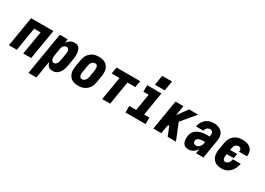

<svg xmlns="http://www.w3.org/2000/svg" viewBox="-2 -1718 4004 2896"><g transform="rotate(30 2000.0 -270.5)"><path d="M0 0 86 -520H474L388 0H250L317 -406H205L138 0Z M464 215 586 -520H724L713 -453Q724 -470 738.5 -484.5Q753 -499 770.5 -509Q788 -519 807 -523.5Q826 -528 845 -528Q864 -528 881.5 -523Q899 -518 912 -506Q925 -494 933 -478Q941 -462 945.5 -444.5Q950 -427 951.5 -408.5Q953 -390 952.5 -371Q952 -352 950 -333Q948 -314 945 -295L925 -175Q921 -154 915.5 -133Q910 -112 900.5 -91.5Q891 -71 877 -52Q863 -33 844.5 -19Q826 -5 804 1.5Q782 8 761 8Q740 8 720.5 1.5Q701 -5 687 -18.5Q673 -32 665 -49.5Q657 -67 652 -87L602 215ZM721 -106Q735 -106 748.5 -115Q762 -124 770.5 -137.5Q779 -151 783 -165.5Q787 -180 790 -194L810 -314Q811 -325 812.5 -335.5Q814 -346 813.5 -356.5Q813 -367 810.5 -377.5Q808 -388 803 -396.5Q798 -405 789 -409.5Q780 -414 769 -414Q755 -414 741.5 -408.5Q728 -403 718 -392.5Q708 -382 702.5 -368.5Q697 -355 694 -342L674 -222Q672 -209 671 -197Q670 -185 670.5 -173Q671 -161 673.5 -149Q676 -137 682 -127.5Q688 -118 698 -112Q708 -106 721 -106Z M1207 8Q1207 8 1207 8Q1207 8 1207 8Q1177 8 1148 2Q1119 -4 1095.5 -19Q1072 -34 1055.5 -56.5Q1039 -79 1031 -107Q1023 -135 1023.5 -164.5Q1024 -194 1029 -225L1049 -345Q1053 -369 1061.5 -394Q1070 -419 1085 -441Q1100 -463 1121 -480.5Q1142 -498 1166 -509Q1190 -520 1215.5 -524Q1241 -528 1266 -528Q1266 -528 1266 -528Q1266 -528 1266 -528Q1296 -528 1325 -522Q1354 -516 1378 -501Q1402 -486 1418.5 -463.5Q1435 -441 1442.5 -413Q1450 -385 1450 -355.5Q1450 -326 1445 -295L1425 -175Q1421 -151 1412.5 -126Q1404 -101 1388.5 -79Q1373 -57 1352 -39.5Q1331 -22 1307 -11Q1283 0 1257.5 4Q1232 8 1207 8ZM1209 -106Q1225 -106 1240 -113.5Q1255 -121 1265.5 -134.5Q1276 -148 1281.5 -163.5Q1287 -179 1290 -194L1310 -314Q1311 -325 1312 -336Q1313 -347 1312.5 -357.5Q1312 -368 1309.5 -378.5Q1307 -389 1301 -397.5Q1295 -406 1285 -410Q1275 -414 1264 -414Q1249 -414 1233.5 -406.5Q1218 -399 1207.5 -385.5Q1197 -372 1191.5 -356.5Q1186 -341 1184 -326L1164 -206Q1162 -195 1161 -184Q1160 -173 1161 -162.5Q1162 -152 1164.5 -141.5Q1167 -131 1173 -122.5Q1179 -114 1188.5 -110Q1198 -106 1209 -106Z M1625 0 1692 -406H1555L1574 -520H1986L1967 -406H1830L1763 0Z M2030 0V-114H2151L2199 -406H2107V-520H2356L2289 -114H2380V0ZM2205 -585 2233 -756H2404L2376 -585Z M2515 0 2601 -520H2739L2711 -346L2837 -520H2995L2795 -281L2909 0H2765L2699 -162L2698 -165L2677 -140L2653 0Z M3129 8Q3108 8 3088.5 3Q3069 -2 3054.5 -14.5Q3040 -27 3031 -44.5Q3022 -62 3018.5 -81.5Q3015 -101 3015 -121.5Q3015 -142 3019 -163Q3023 -189 3034 -214Q3045 -239 3065.5 -258.5Q3086 -278 3111 -290Q3136 -302 3162 -309.5Q3188 -317 3214.5 -319Q3241 -321 3266 -321H3311L3314 -339Q3316 -353 3315.5 -368Q3315 -383 3309 -395Q3303 -407 3290.5 -414Q3278 -421 3264 -421Q3250 -421 3236 -416Q3222 -411 3211 -400.5Q3200 -390 3193.5 -377Q3187 -364 3185 -350H3056Q3060 -374 3069.5 -397Q3079 -420 3093 -441Q3107 -462 3126.5 -479.5Q3146 -497 3169 -508Q3192 -519 3216 -523.5Q3240 -528 3264 -528Q3292 -528 3319 -523.5Q3346 -519 3369 -506.5Q3392 -494 3409.5 -474.5Q3427 -455 3436 -430Q3445 -405 3445.5 -377Q3446 -349 3441 -321L3388 0H3258L3271 -80Q3259 -61 3244 -44Q3229 -27 3210.5 -15Q3192 -3 3171 2.5Q3150 8 3129 8ZM3200 -99Q3218 -99 3235.5 -109Q3253 -119 3264.5 -134.5Q3276 -150 3282.5 -168.5Q3289 -187 3292 -205L3293 -214H3266Q3255 -214 3243.5 -213.5Q3232 -213 3220.5 -211Q3209 -209 3197.5 -206Q3186 -203 3175.5 -197Q3165 -191 3157.5 -181.5Q3150 -172 3148 -160Q3146 -148 3148.5 -136Q3151 -124 3158 -115.5Q3165 -107 3176.5 -103Q3188 -99 3200 -99Z M3705 8Q3675 8 3646.5 2Q3618 -4 3594.5 -19Q3571 -34 3554.5 -57Q3538 -80 3530.5 -107.5Q3523 -135 3523.5 -165Q3524 -195 3529 -225L3549 -345Q3553 -369 3561.5 -393.5Q3570 -418 3584.5 -440Q3599 -462 3619.5 -479.5Q3640 -497 3664 -508.5Q3688 -520 3713.5 -524Q3739 -528 3763 -528Q3789 -528 3814.5 -524.5Q3840 -521 3863 -511.5Q3886 -502 3904.5 -486.5Q3923 -471 3934.5 -449Q3946 -427 3949 -402Q3952 -377 3948 -350Q3948 -349 3947.5 -347Q3947 -345 3947 -344H3810Q3810 -344 3810 -345Q3810 -346 3810 -346Q3812 -359 3811 -371.5Q3810 -384 3804 -394Q3798 -404 3787 -409Q3776 -414 3763 -414Q3748 -414 3732.5 -406.5Q3717 -399 3707 -385.5Q3697 -372 3691.5 -356.5Q3686 -341 3684 -326L3679 -300H3802L3788 -220H3666L3664 -206Q3662 -195 3661 -184.5Q3660 -174 3660.5 -163.5Q3661 -153 3663.5 -143Q3666 -133 3671 -124.5Q3676 -116 3685 -111Q3694 -106 3705 -106Q3721 -106 3736.5 -115Q3752 -124 3762 -137.5Q3772 -151 3777.5 -167Q3783 -183 3786 -199H3923Q3918 -173 3909 -147.5Q3900 -122 3886 -98Q3872 -74 3852.5 -53Q3833 -32 3808.5 -18Q3784 -4 3757.5 2Q3731 8 3705 8Z"/></g></svg>

Font: Iosevka SS04 Heavy Oblique
Style: Regular
Weight: 900
Italic angle: -9°
Monospace: yes
Designer: Belleve Invis
Foundry: Belleve Invis
Version: Version 19.0.0; ttfautohint (v1.8.4)